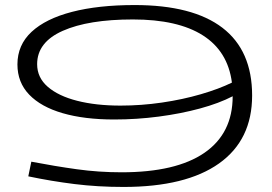

<svg xmlns="http://www.w3.org/2000/svg" viewBox="-20 -730 1077 760"><path d="M469 10Q367 10 274.5 -1.5Q182 -13 92 -32L104 -90Q198 -72 284.5 -60Q371 -48 461 -48Q677 -48 789 -125Q901 -202 901 -349Q847 -321 771.5 -300.5Q696 -280 608.5 -268.5Q521 -257 432 -257Q314 -257 228 -282Q142 -307 95.5 -355.5Q49 -404 49 -475Q49 -552 105 -604Q161 -656 265 -683Q369 -710 513 -710Q743 -710 860.5 -620Q978 -530 978 -352Q978 -176 847 -83Q716 10 469 10ZM127 -476Q127 -423 169 -386.5Q211 -350 285.5 -331Q360 -312 457 -312Q539 -312 621 -324Q703 -336 775 -357Q847 -378 898 -403Q882 -527 783 -590Q684 -653 506 -653Q330 -653 228.5 -608Q127 -563 127 -476Z"/></svg>

Font: Georama ExtraExtended Light
Style: Regular
Weight: 300
Width: 8
Designer: Jean-Baptiste Levee
Foundry: Production Type
Version: Version 1.000